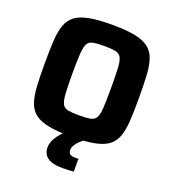

<svg xmlns="http://www.w3.org/2000/svg" viewBox="-158 -815 1018 1134"><g transform="rotate(20 351.5 -248.0)"><path d="M351 8Q265 8 209.5 -2.5Q154 -13 122.5 -36.5Q91 -60 76.5 -100.5Q62 -141 58.5 -201Q55 -261 55 -344Q55 -427 58.5 -487Q62 -547 76.5 -587.5Q91 -628 122.5 -651.5Q154 -675 209.5 -685.5Q265 -696 351 -696Q437 -696 492.5 -685.5Q548 -675 580 -651.5Q612 -628 626.5 -587.5Q641 -547 644.5 -487Q648 -427 648 -344Q648 -261 644.5 -201Q641 -141 626.5 -100.5Q612 -60 580 -36.5Q548 -13 492.5 -2.5Q437 8 351 8ZM351 -126Q395 -126 420 -130.5Q445 -135 456.5 -154.5Q468 -174 470.5 -219Q473 -264 473 -344Q473 -424 470.5 -469Q468 -514 456.5 -533.5Q445 -553 420 -557.5Q395 -562 351 -562Q307 -562 282 -557.5Q257 -553 246 -533.5Q235 -514 232 -469Q229 -424 229 -344Q229 -264 232 -219Q235 -174 246 -154.5Q257 -135 282 -130.5Q307 -126 351 -126ZM366 200Q316 200 289 188.5Q262 177 251 157.5Q240 138 240 116Q240 84 261 51Q282 18 315 -10L434 0Q421 8 406 22Q391 36 381 52Q371 68 371 82Q371 98 380 107.5Q389 117 418 117Q420 117 424.5 117Q429 117 435 116V197Q402 200 366 200Z"/></g></svg>

Font: Saira
Style: Bold
Weight: 700
Designer: Hector Gatti with collaboration of the Omnibus-Type team
Foundry: Omnibus-Type
Version: Version 1.100; ttfautohint (v1.8.3)